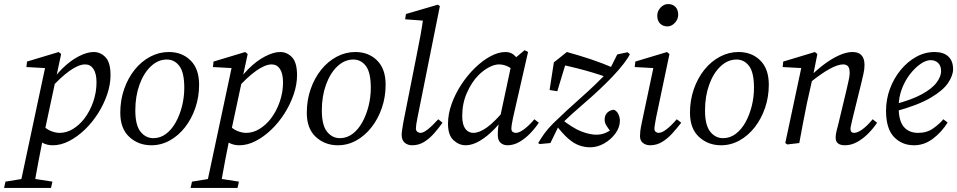

<svg xmlns="http://www.w3.org/2000/svg" viewBox="-73 -704 4711 945"><path d="M23 221 151 -380 166 -368 57 -374 60 -401 216 -448 228 -438 142 -36 138 -20Q126 39 118 81.5Q110 124 104 157Q98 190 93 221ZM93 -41 132 -92Q155 -68 178 -59Q201 -50 220 -50Q255 -50 286.5 -69.5Q318 -89 342 -120Q370 -157 386 -203.5Q402 -250 402 -298Q402 -342 387 -364.5Q372 -387 346 -387Q314 -387 269 -355Q224 -323 172 -264L162 -269Q191 -324 231 -364Q271 -404 313 -426Q355 -448 388 -448Q422 -448 446.5 -422Q471 -396 471 -334Q471 -288 454.5 -239.5Q438 -191 409.5 -146Q381 -101 344.5 -66Q308 -31 267.5 -10Q227 11 187 11Q159 11 137.5 -0.5Q116 -12 93 -41ZM-53 221 -46 190 58 173H76L185 190L178 221Z M672 11Q608 11 563.5 -30Q519 -71 519 -149Q519 -211 538 -265.5Q557 -320 590 -361Q623 -402 666.5 -425Q710 -448 758 -448Q823 -448 865 -406.5Q907 -365 907 -287Q907 -227 888.5 -173Q870 -119 837.5 -77.5Q805 -36 762.5 -12.5Q720 11 672 11ZM682 -24Q716 -24 744 -45Q772 -66 792 -102Q812 -138 823 -182Q834 -226 834 -272Q834 -347 810 -379Q786 -411 748 -411Q705 -411 669.5 -377.5Q634 -344 613.5 -287Q593 -230 593 -161Q593 -88 618.5 -56Q644 -24 682 -24Z M941 221 1069 -380 1084 -368 975 -374 978 -401 1134 -448 1146 -438 1060 -36 1056 -20Q1044 39 1036 81.5Q1028 124 1022 157Q1016 190 1011 221ZM1011 -41 1050 -92Q1073 -68 1096 -59Q1119 -50 1138 -50Q1173 -50 1204.5 -69.5Q1236 -89 1260 -120Q1288 -157 1304 -203.5Q1320 -250 1320 -298Q1320 -342 1305 -364.5Q1290 -387 1264 -387Q1232 -387 1187 -355Q1142 -323 1090 -264L1080 -269Q1109 -324 1149 -364Q1189 -404 1231 -426Q1273 -448 1306 -448Q1340 -448 1364.5 -422Q1389 -396 1389 -334Q1389 -288 1372.5 -239.5Q1356 -191 1327.5 -146Q1299 -101 1262.5 -66Q1226 -31 1185.5 -10Q1145 11 1105 11Q1077 11 1055.5 -0.5Q1034 -12 1011 -41ZM865 221 872 190 976 173H994L1103 190L1096 221Z M1590 11Q1526 11 1481.5 -30Q1437 -71 1437 -149Q1437 -211 1456 -265.5Q1475 -320 1508 -361Q1541 -402 1584.5 -425Q1628 -448 1676 -448Q1741 -448 1783 -406.5Q1825 -365 1825 -287Q1825 -227 1806.5 -173Q1788 -119 1755.5 -77.5Q1723 -36 1680.5 -12.5Q1638 11 1590 11ZM1600 -24Q1634 -24 1662 -45Q1690 -66 1710 -102Q1730 -138 1741 -182Q1752 -226 1752 -272Q1752 -347 1728 -379Q1704 -411 1666 -411Q1623 -411 1587.5 -377.5Q1552 -344 1531.5 -287Q1511 -230 1511 -161Q1511 -88 1536.5 -56Q1562 -24 1600 -24Z M1955 11Q1934 11 1919 -1.5Q1904 -14 1904 -41Q1904 -50 1906 -63.5Q1908 -77 1912 -101L1979 -439Q1989 -487 1997.5 -534.5Q2006 -582 2012 -630L2029 -601L1921 -609L1925 -635L2082 -681L2092 -674L1982 -126Q1978 -107 1976 -93Q1974 -79 1974 -72Q1974 -61 1981 -55.5Q1988 -50 1997 -50Q2011 -50 2033.5 -68Q2056 -86 2084 -117L2105 -100Q2086 -73 2063.5 -47.5Q2041 -22 2014.5 -5.5Q1988 11 1955 11Z M2219 11Q2186 11 2159 -14Q2132 -39 2132 -95Q2132 -143 2150 -193Q2168 -243 2198 -288.5Q2228 -334 2265 -370Q2302 -406 2341 -427Q2380 -448 2415 -448Q2445 -448 2465 -425.5Q2485 -403 2503 -371L2470 -348Q2453 -363 2430 -375Q2407 -387 2383 -387Q2361 -387 2334 -373Q2307 -359 2281 -333Q2248 -299 2225 -247Q2202 -195 2202 -133Q2202 -91 2217 -70.5Q2232 -50 2257 -50Q2286 -50 2324 -77Q2362 -104 2423 -177L2431 -157Q2399 -109 2362.5 -71Q2326 -33 2289 -11Q2252 11 2219 11ZM2424 11Q2405 11 2391 -1Q2377 -13 2377 -40Q2377 -60 2379 -77Q2381 -94 2386 -116L2448 -406L2509 -457L2526 -448L2452 -124Q2444 -87 2444 -70Q2444 -60 2450.5 -55Q2457 -50 2466 -50Q2483 -50 2508 -69Q2533 -88 2557 -117L2579 -100Q2561 -73 2536.5 -47.5Q2512 -22 2483.5 -5.5Q2455 11 2424 11Z M2832 21Q2804 21 2777.5 11.5Q2751 2 2723 -22.5Q2695 -47 2661 -92L2685 -122Q2746 -73 2788.5 -57Q2831 -41 2861 -41Q2889 -41 2911 -51.5Q2933 -62 2953 -79L2939 -48Q2920 -72 2911.5 -86Q2903 -100 2903 -115Q2903 -137 2916 -149.5Q2929 -162 2948 -164Q2962 -159 2970 -143Q2978 -127 2978 -110Q2978 -77 2956 -47Q2934 -17 2900.5 2Q2867 21 2832 21ZM2636 0 2583 5 2576 0Q2590 -24 2606.5 -47Q2623 -70 2651 -98Q2718 -163 2789 -225.5Q2860 -288 2926 -358L2965 -436L3016 -447L3027 -437Q3020 -421 2997.5 -391.5Q2975 -362 2940 -325Q2875 -258 2807 -200Q2739 -142 2675 -80ZM2632 -261 2653 -397 2717 -448Q2779 -431 2834.5 -412.5Q2890 -394 2953 -367L2920 -322Q2877 -337 2840 -348Q2803 -359 2763 -369Q2723 -379 2671 -390L2720 -420L2670 -255Z M3077 -34Q3077 -44 3078.5 -58.5Q3080 -73 3086 -101L3145 -380L3161 -368L3051 -374L3054 -401L3210 -448L3222 -438L3156 -124Q3153 -107 3150.5 -92.5Q3148 -78 3148 -70Q3148 -60 3154.5 -55Q3161 -50 3168 -50Q3200 -50 3258 -117L3280 -100Q3259 -73 3236 -47.5Q3213 -22 3186 -5.5Q3159 11 3126 11Q3107 11 3092 0Q3077 -11 3077 -34ZM3212 -574Q3190 -574 3176 -588Q3162 -602 3162 -627Q3162 -650 3178.5 -667Q3195 -684 3215 -684Q3238 -684 3251.5 -670Q3265 -656 3265 -631Q3265 -609 3248.5 -591.5Q3232 -574 3212 -574Z M3476 11Q3412 11 3367.5 -30Q3323 -71 3323 -149Q3323 -211 3342 -265.5Q3361 -320 3394 -361Q3427 -402 3470.5 -425Q3514 -448 3562 -448Q3627 -448 3669 -406.5Q3711 -365 3711 -287Q3711 -227 3692.5 -173Q3674 -119 3641.5 -77.5Q3609 -36 3566.5 -12.5Q3524 11 3476 11ZM3486 -24Q3520 -24 3548 -45Q3576 -66 3596 -102Q3616 -138 3627 -182Q3638 -226 3638 -272Q3638 -347 3614 -379Q3590 -411 3552 -411Q3509 -411 3473.5 -377.5Q3438 -344 3417.5 -287Q3397 -230 3397 -161Q3397 -88 3422.5 -56Q3448 -24 3486 -24Z M4040 -26Q4040 -42 4044 -57.5Q4048 -73 4055 -101L4094 -264Q4099 -287 4104 -308.5Q4109 -330 4109 -344Q4109 -369 4100.5 -378Q4092 -387 4077 -387Q4024 -387 3912 -296L3917 -330Q3948 -361 3984 -388Q4020 -415 4056.5 -431.5Q4093 -448 4123 -448Q4182 -448 4182 -384Q4182 -362 4176.5 -339.5Q4171 -317 4166 -294L4124 -124Q4120 -105 4116.5 -91Q4113 -77 4113 -69Q4113 -50 4131 -50Q4148 -50 4172.5 -68Q4197 -86 4222 -117L4244 -100Q4226 -73 4201 -47.5Q4176 -22 4146.5 -5.5Q4117 11 4086 11Q4040 11 4040 -26ZM3861 0 3802 7 3792 0 3873 -380 3889 -368 3779 -374 3782 -401 3938 -448 3950 -438 3927 -323 3898 -193Q3888 -144 3879 -96.5Q3870 -49 3861 0Z M4426 11Q4366 11 4327 -30Q4288 -71 4288 -159Q4288 -215 4307 -266.5Q4326 -318 4359.5 -359Q4393 -400 4436 -424Q4479 -448 4527 -448Q4571 -448 4594.5 -426Q4618 -404 4618 -363Q4618 -333 4593.5 -296Q4569 -259 4507 -222.5Q4445 -186 4331 -155L4327 -190Q4413 -212 4464 -240Q4515 -268 4537 -298Q4559 -328 4559 -354Q4559 -380 4544.5 -394Q4530 -408 4507 -408Q4485 -408 4458 -389.5Q4431 -371 4406 -339Q4381 -307 4365.5 -265.5Q4350 -224 4350 -178Q4350 -109 4375.5 -79.5Q4401 -50 4446 -50Q4489 -50 4520 -72Q4551 -94 4570 -117L4591 -101Q4562 -54 4519 -21.5Q4476 11 4426 11Z"/></svg>

Font: Lisu Bosa ExtraLight
Style: Italic
Weight: 200
Italic angle: -19°
Designer: David Morse, Annie Olsen, Victor Gaultney, Frank Grießhammer (Latin)
Foundry: SIL International
Version: Version 2.000